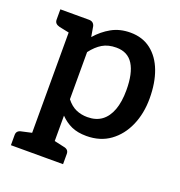

<svg xmlns="http://www.w3.org/2000/svg" viewBox="-126 -627 845 903"><g transform="rotate(20 297.0 -176.0)"><path d="M101 169V-511H170Q193 -511 199 -490L208 -438Q240 -475 281 -498Q322 -521 375 -521Q436 -521 478.5 -488Q521 -455 543 -396.5Q565 -338 565 -260Q565 -185 538.5 -124.5Q512 -64 463 -28.5Q414 7 345 7Q301 7 270 -7Q239 -21 214 -47V169ZM319 -78Q362 -78 390.5 -99Q419 -120 434 -160.5Q449 -201 449 -260Q449 -344 421.5 -388Q394 -432 337 -432Q296 -432 267.5 -415Q239 -398 214 -365V-129Q236 -101 262 -89.5Q288 -78 319 -78ZM127 -511 115 -419 52 -432Q40 -435 33.5 -441.5Q27 -448 27 -460V-511ZM27 169V118Q27 106 33.5 99.5Q40 93 52 91L115 77L127 169ZM188 169 200 77 263 91Q275 93 281.5 99.5Q288 106 288 118V169Z"/></g></svg>

Font: Aleo SemiBold
Style: Regular
Weight: 600
Designer: Alessio Laiso
Foundry: Alessio Laiso
Version: Version 2.001;gftools[0.9.29]